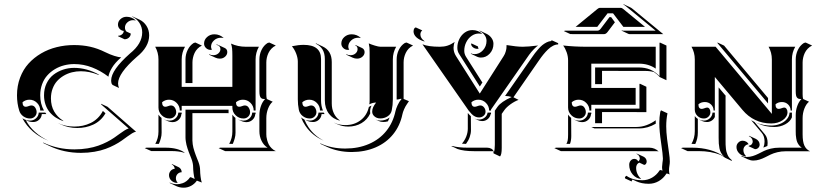

<svg xmlns="http://www.w3.org/2000/svg" viewBox="-20 -685 3785 888"><path d="M58.6 -244.1Q58.6 -288.1 72.9 -325.9Q87.2 -363.8 112.1 -391.1Q137 -418.5 170.3 -438Q203.6 -457.5 242.3 -467Q281 -476.6 322.3 -476.6Q362.1 -476.6 396.9 -468.9Q431.6 -461.2 466.6 -443.8Q489.3 -432.6 508.9 -426.5Q528.6 -420.4 540.5 -419.7Q512 -395 498 -371.7Q484.1 -348.4 481.4 -330.3Q446.5 -357.4 406.2 -373Q366 -388.7 323.2 -388.7Q299.6 -388.7 276.9 -382.9Q254.2 -377.2 234.1 -365.2Q214.1 -353.3 198.9 -336.4Q183.6 -319.6 174.8 -295.8Q166 -272 166 -244.1Q166 -204.8 183.3 -173.8H166Q166 -194.3 151.4 -209.1Q136.7 -223.9 116.2 -223.9Q98.1 -223.9 84.2 -212.2Q84.2 -191.4 99.4 -191.2Q104.5 -191.2 112.2 -194.2Q119.9 -197.3 125 -197.3Q136.5 -197.3 142.9 -187.3Q149.4 -177.2 149.4 -166.3Q149.4 -154.1 140.5 -145.5Q131.6 -137 119.1 -137Q101.8 -137 87.9 -147Q74 -157 69.1 -172.9Q58.6 -206.3 58.6 -244.1ZM83.5 -138.2Q99.4 -127.2 119.1 -127.2Q135 -127.2 146.6 -137.8Q158.2 -148.4 159.2 -164.1H189.5Q191.9 -160.6 194.3 -157.5H173.3Q172.4 -141.8 160.8 -131.2Q149.2 -120.6 133.3 -120.6Q118.7 -120.6 106.4 -126.2L99.4 -129.4Q115.2 -98.9 142.3 -74.6Q169.4 -50.3 203.9 -34.2Q163.3 -50.3 132.4 -76.9Q101.6 -103.5 83.5 -138.2ZM178.5 -26.4Q244.9 5.9 324.2 5.9Q356 5.9 384.8 1.1Q413.6 -3.7 434.9 -11.4Q456.3 -19 475 -28.6Q493.7 -38.1 508.1 -48.1Q522.5 -58.1 534.1 -66.7Q545.7 -75.2 556.3 -81.9Q566.9 -88.6 575 -90.8Q565.7 -99.1 535.4 -125.5Q505.1 -151.9 479.5 -174.3Q453.9 -196.8 448.2 -201.7L447.3 -205.1L477.3 -191.2L609.1 -75.9Q601.3 -74.7 591.2 -68.6Q581.1 -62.5 569.3 -53.8Q557.6 -45.2 543.2 -34.9Q528.8 -24.7 509.6 -14.6Q490.5 -4.6 468.6 3.5Q446.8 11.7 417 16.8Q387.2 22 354.2 22Q276.9 22 211.7 -8.5L181.6 -22.7ZM183.6 -244.1Q183.6 -274.7 195.4 -299.3Q207.3 -324 227.2 -339.4Q247.1 -354.7 271.7 -362.9Q296.4 -371.1 323.2 -371.1Q381.8 -371.1 439.5 -338.9L434.6 -339.1Q393.1 -355.5 353.5 -355.5Q332.5 -355.5 312.6 -350.5Q292.7 -345.5 275 -335.1Q257.3 -324.7 244.1 -310.2Q231 -295.7 223.3 -275Q215.6 -254.4 215.6 -230Q215.6 -195.3 230.5 -169.4Q245.4 -143.6 271.2 -127.4L273.7 -124.5Q254.4 -130.6 238.4 -141Q222.4 -151.4 210 -166.1Q197.5 -180.9 190.6 -200.9Q183.6 -220.9 183.6 -244.1ZM247.3 -116Q282.5 -99.6 323.2 -99.6Q343.8 -99.6 362.7 -103.6Q381.6 -107.7 399.2 -116.1Q416.7 -124.5 431.4 -138.7Q446 -152.8 455.8 -171.9L467.8 -161.1Q457.8 -143.3 443.2 -130Q428.7 -116.7 411.5 -108.8Q394.3 -100.8 375.7 -96.9Q357.2 -93 337.4 -93Q296.9 -93 261.5 -109.4ZM494.1 -313Q494.1 -360.6 581.1 -437.5Q637.7 -482.9 637.7 -535.2Q637.7 -559.8 624.5 -579.6Q611.3 -599.4 590.3 -608.2L594.2 -608.4L624.5 -594.5Q645 -585 657.5 -565.4Q669.9 -545.9 669.9 -521.5Q669.9 -467.8 612.1 -421.4Q526.1 -345.9 526.1 -299.1Q526.1 -288.3 530.5 -278.1L500.5 -292.2L496.1 -298.6Q494.1 -305.9 494.1 -313ZM525.6 -571.3Q525.6 -586.2 537.5 -596.8Q549.3 -607.4 565.4 -607.4Q589.8 -607.4 608.4 -590.1L605 -590.6Q599.9 -591.8 595.7 -591.8Q580.3 -591.8 569.1 -581.5Q557.9 -571.3 557.9 -557.4Q557.9 -547.1 564.5 -539.3L584.7 -529.8Q584.7 -518.8 576.3 -511.1Q567.9 -503.4 555.9 -503.4L525.9 -517.6V-519.5Q535.6 -519.5 543.6 -525.5Q551.5 -531.5 552.5 -542Q541.3 -543 533.4 -551.4Q525.6 -559.8 525.6 -571.3Z M649.4 0 657.2 -2H745.6Q803.5 -2 835 21.7L831.1 21.2Q805.9 13.7 775.4 13.7H679.7ZM697.8 -468.8H835.7Q820.3 -442.1 820.3 -410.2V-283.2H1054.7V-426.8Q1054.7 -447 1053.5 -460Q1052.2 -472.9 1048.3 -483.4Q1080.3 -468.8 1117.2 -468.8H1177.5Q1162.1 -442.1 1162.1 -410.2V-173.8H1153.3Q1153.3 -194.3 1138.7 -209.1Q1124 -223.9 1103.5 -223.9Q1085.4 -223.9 1071.5 -212.2Q1071.5 -191.4 1086.7 -191.2Q1091.8 -191.2 1099.5 -194.2Q1107.2 -197.3 1112.3 -197.3Q1123.8 -197.3 1130.2 -187.3Q1136.7 -177.2 1136.7 -166.3Q1136.7 -154.1 1127.8 -145.5Q1118.9 -137 1106.4 -137Q1085 -137 1069.8 -151.9Q1054.7 -166.7 1054.7 -187.7V-195.3H820.3V-173.8H811.5Q811.5 -194.3 796.9 -209.1Q782.2 -223.9 761.7 -223.9Q743.7 -223.9 729.7 -212.2Q729.7 -191.4 744.9 -191.2Q750 -191.2 757.7 -194.2Q765.4 -197.3 770.5 -197.3Q782 -197.3 788.5 -187.3Q794.9 -177.2 794.9 -166.3Q794.9 -154.1 786 -145.5Q777.1 -137 764.6 -137Q743.2 -137 728 -151.9Q712.9 -166.7 712.9 -187.7V-410.2Q712.9 -441.9 697.8 -468.8ZM698.2 -19.5Q712.9 -45.9 712.9 -76.2V-154.8Q718.8 -146 727.1 -139.6L727.5 -71.3Q727.5 -64.7 726.6 -58Q725.6 -51.3 723.8 -44.9Q721.9 -38.6 720.7 -34.7Q719.5 -30.8 717.2 -25.3Q714.8 -19.8 714.8 -19.5ZM738.3 -132.8V-133.1Q750.7 -127.2 764.6 -127.2Q780.5 -127.2 792.1 -137.8Q803.7 -148.4 804.7 -164.1H820.3V-157.5H818.8Q817.9 -141.8 806.2 -131Q794.4 -120.1 778.3 -120.1Q765.4 -120.1 752.4 -126.2ZM761.7 125Q761.7 114.3 769 105.5Q776.4 96.7 788.1 95.7Q787.6 89.1 783.9 83.6Q780.3 78.1 774.2 75.4L775.4 73.7L805.7 87.9Q812.5 91.1 816.4 97.4Q820.3 103.8 820.3 111.6Q809.1 111.6 801.3 119.6Q793.5 127.7 793.5 139.2Q793.5 150.4 800.8 159.2L801 161.1Q784.7 161.1 773.2 150.8Q761.7 140.4 761.7 125ZM764.6 159.2Q780.5 167 799.3 167Q804.7 167 810.5 166Q816.4 165 825.2 162.1Q834 159.2 843.1 152.1Q852.3 145 859.4 134.5Q864 134.5 870.6 138.2Q877.2 141.8 880.4 142.8Q877.2 132.3 875.2 115.6Q873.3 98.9 873.3 88.9Q873.3 70.3 865.5 49.8Q864.3 46.4 859.7 35Q855.2 23.7 853.1 18.3Q851.1 12.9 847.5 2.4Q844 -8.1 842.4 -15.3Q840.8 -22.5 839.4 -31.6Q837.9 -40.8 837.9 -48.8V-177.7H1037.1V-161.6L869.9 -161.9V-34.7Q869.9 -26.9 871.3 -17.8Q872.8 -8.8 874.4 -1.7Q876 5.4 879.6 16Q883.3 26.6 885.1 31.7Q887 36.9 891.6 48.5Q896.2 60.1 897.5 63.2Q905.5 84.2 905.5 102.8Q905.5 114.3 907.6 131.8Q909.7 149.4 913.3 159.2Q901.6 155.3 890.6 150.4Q880.1 165.5 864 174.3Q847.9 183.1 829.3 183.1Q811.3 183.1 795.4 175.8L765.4 161.6ZM837.9 -300.8V-410.2Q837.9 -433.6 848 -454.3Q858.2 -475.1 876 -486.3L883.8 -488.3L913.8 -474.1Q902.3 -468.8 893.6 -459.7Q884.8 -450.7 879.9 -439.9Q875 -429.2 872.6 -418.2Q870.1 -407.2 870.1 -396.5V-300.8ZM923.8 -483.4Q923.8 -501.5 937.9 -513.9Q951.9 -526.4 971.7 -526.4Q996.3 -526.4 1014.9 -509L1011 -509.8Q1006.3 -510.5 1001.7 -510.5Q982.9 -510.5 969.5 -498Q956.1 -485.6 956.1 -468.8Q956.1 -463.1 959.2 -456.8L960 -454.8Q956.8 -454.1 953.6 -454.3Q941.7 -454.3 932.7 -463Q923.8 -471.7 923.8 -483.4ZM946.5 -432.1 947.5 -433.8Q956.5 -429.7 966.6 -429.7Q980.2 -429.7 989.9 -438.1Q999.5 -446.5 999.5 -458.3Q999.5 -465.6 994.6 -470.9Q989.7 -476.3 981.9 -477.1L980 -479.2Q984.9 -479.2 989.3 -477.1L1019.3 -463.1Q1031.2 -457.5 1031.2 -444.3Q1031.2 -431.9 1021.1 -422.9Q1011 -413.8 996.6 -413.8Q986.1 -413.8 976.6 -418.2ZM991.2 0 999 -2H1217.5Q1199.7 -12.9 1189.7 -33.7Q1179.7 -54.4 1179.7 -78.1V-152.3Q1179.7 -174.8 1186.9 -194.9Q1194.1 -215.1 1206.1 -226.6Q1198.7 -226.8 1194.5 -227.9Q1190.2 -229 1186.5 -232.7Q1182.9 -236.3 1181.3 -243.9Q1179.7 -251.5 1179.7 -263.7V-410.2Q1179.7 -433.6 1189.7 -454.3Q1199.7 -475.1 1217.8 -486.3L1225.6 -488.3L1255.6 -474.4Q1244.1 -469 1235.4 -459.8Q1226.6 -450.7 1221.6 -439.9Q1216.6 -429.2 1214.1 -418.1Q1211.7 -407 1211.7 -396V-249.8Q1211.7 -234.6 1214.1 -227.1L1241.2 -214.6Q1228.3 -204.3 1220 -183.2Q1211.7 -162.1 1211.7 -138.2V-64Q1211.7 -58.6 1212.4 -52.1Q1213.1 -45.7 1215.9 -35.6Q1218.8 -25.6 1223.1 -16.8Q1227.5 -8.1 1236.1 0.5Q1244.6 9 1255.6 13.9H1021.2ZM1040 -19.5Q1054.7 -45.9 1054.7 -76.2V-154.8Q1060.5 -146 1068.8 -139.6L1069.3 -71.3Q1069.3 -64.7 1068.4 -58Q1067.4 -51.3 1065.6 -44.9Q1063.7 -38.6 1062.5 -34.7Q1061.3 -30.8 1059 -25.3Q1056.6 -19.8 1056.6 -19.5ZM1080.1 -132.8V-133.1Q1092.5 -127.2 1106.4 -127.2Q1122.3 -127.2 1133.9 -137.8Q1145.5 -148.4 1146.5 -164.1H1162.1V-157.5H1160.6Q1159.7 -141.8 1147.9 -131Q1136.2 -120.1 1120.1 -120.1Q1107.2 -120.1 1094.2 -126.2Z M1330.1 -471.2Q1360.8 -477.5 1384.3 -477.5Q1464.8 -477.5 1464.8 -412.1V-220.7Q1464.8 -194.3 1473.6 -173.8H1460Q1460 -194.3 1445.3 -209.1Q1430.7 -223.9 1410.2 -223.9Q1392.1 -223.9 1378.2 -212.2Q1378.2 -191.4 1393.3 -191.2Q1398.4 -191.2 1406.1 -194.2Q1413.8 -197.3 1418.9 -197.3Q1430.4 -197.3 1436.9 -187.3Q1443.4 -177.2 1443.4 -166.3Q1443.4 -154.1 1434.4 -145.5Q1425.5 -137 1413.1 -137Q1394.3 -137 1379.9 -148.4Q1365.5 -159.9 1362.1 -177.5Q1357.4 -200.7 1357.4 -225.6V-400.4Q1357.4 -416.7 1350.1 -436.3Q1342.8 -455.8 1330.1 -471.2ZM1372.3 -142.1Q1379.4 -136.2 1387.7 -132.3Q1395.5 -113.3 1406.7 -96.7Q1433.6 -56.9 1477.5 -34.4Q1423.8 -57.1 1392.6 -103.3Q1380.4 -121.3 1372.3 -142.1ZM1391.4 -130.9Q1401.9 -127.2 1413.1 -127.2Q1429 -127.2 1440.6 -137.8Q1452.1 -148.4 1453.1 -164.1H1477.5Q1479.5 -160.4 1481.2 -157.5H1467.3Q1466.3 -141.8 1454.7 -131.2Q1443.1 -120.6 1427.2 -120.6Q1413.8 -120.6 1401.9 -125.7ZM1439.7 -483.2 1442.1 -484.4 1472.2 -470.2Q1514.4 -450.4 1514.4 -397.9V-206.8Q1514.4 -181.6 1523.7 -161.7Q1533 -141.8 1550 -129.4L1552.7 -126.7Q1520.3 -134 1501.3 -159.1Q1482.4 -184.1 1482.4 -220.7V-412.1Q1482.4 -464.1 1439.7 -483.2ZM1461.2 -20 1461.9 -22Q1512.9 2 1577.1 2Q1637.7 2 1686.5 -19.2Q1735.4 -40.3 1766.6 -79.2Q1797.9 -118.2 1809.1 -170.9Q1811.5 -182.1 1819 -198.6Q1826.4 -215.1 1837.4 -227.5Q1835.9 -227.8 1835 -228Q1831.3 -228 1826.2 -226.3Q1821 -224.6 1814.5 -224.6V-410.2Q1814.5 -433.6 1824.5 -454.3Q1834.5 -475.1 1852.5 -486.3L1860.4 -488.3L1890.4 -474.4Q1878.9 -469 1870.2 -460Q1861.6 -450.9 1856.6 -440.2Q1851.6 -429.4 1849.1 -418.6Q1846.7 -407.7 1846.7 -396.5V-227.5L1871.3 -217L1863 -204.8Q1855 -193.6 1849 -179.8Q1843 -166 1841.1 -156.2Q1830.1 -103.3 1798.3 -64Q1766.6 -24.7 1717.4 -3.4Q1668.2 17.8 1607.2 18.1Q1542.7 18.1 1491.2 -6.1ZM1525.9 -116.9 1526.1 -117.2Q1549.3 -106.4 1577.1 -106.4Q1618.4 -106.4 1647.8 -128.9Q1677.2 -151.4 1686 -190.2Q1692.6 -194.6 1698.2 -196.3Q1691.4 -182.4 1691.7 -168.5Q1691.7 -164.3 1692.4 -160.4Q1679.2 -131.8 1652.2 -115.7Q1625.2 -99.6 1590.8 -99.6Q1563.7 -99.6 1540 -110.6ZM1558.6 -483.4Q1558.6 -501.5 1572.6 -513.9Q1586.7 -526.4 1606.4 -526.4Q1631.1 -526.4 1649.7 -508.8L1645.8 -509.8Q1641.1 -510.5 1636.5 -510.5Q1617.7 -510.5 1604.2 -498Q1590.8 -485.6 1590.8 -468.8Q1590.8 -463.1 1594 -456.8L1595.5 -455.1Q1592 -454.3 1588.4 -454.3Q1576.4 -454.3 1567.5 -463Q1558.6 -471.7 1558.6 -483.4ZM1581.3 -432.1 1581.8 -434.1Q1591.1 -429.7 1601.3 -429.7Q1615 -429.7 1624.4 -438Q1633.8 -446.3 1633.8 -458Q1633.8 -470.7 1623 -475.3L1624 -477.1L1654.1 -463.1Q1659.7 -460.7 1663 -455.6Q1666.3 -450.4 1666.3 -444.3Q1666.3 -431.6 1656 -422.7Q1645.8 -413.8 1631.3 -413.8Q1620.8 -413.8 1611.3 -418.2ZM1685.5 -484.4Q1695.6 -479.7 1713.4 -474.2Q1731.2 -468.8 1739.3 -468.8H1812.3Q1796.9 -442.1 1796.9 -410.2V-225.6Q1796.9 -198.7 1791.7 -174.1Q1788.1 -157.2 1772.9 -147.2Q1757.8 -137.2 1738.5 -137.2Q1723.1 -137.2 1712.3 -146.4Q1701.4 -155.5 1701.4 -168.5Q1701.4 -179.7 1706.1 -189.6Q1710.7 -199.5 1719.5 -210.7Q1703.9 -210.7 1688 -202.4Q1689.5 -209.5 1689.5 -220.7V-442.4Q1689.5 -458 1688.8 -464.8Q1688.2 -471.7 1685.5 -484.4ZM1716.3 -132.3Q1726.8 -127.4 1738.5 -127.4Q1763.7 -127.4 1782 -141.6Q1778.6 -132.6 1774.2 -123.8Q1763.9 -120.8 1752.7 -120.8Q1741 -120.8 1730.5 -125.7Z M1892.6 -540Q1892.6 -548.8 1897.2 -555.2L1902.8 -558.3L1932.9 -544.4Q1924.3 -537.1 1924.3 -525.6Q1924.3 -508.3 1942.9 -495.1L1943.4 -492.9Q1919.7 -499.8 1906.1 -512.2Q1892.6 -524.7 1892.6 -540ZM1933.8 -480.2Q1960.9 -468.8 2014.4 -468.8Q2033.9 -468.8 2049.9 -474Q2065.9 -479.2 2083 -491Q2080.6 -485.8 2079.1 -477.8Q2077.6 -469.7 2077.6 -464.1Q2077.6 -443.6 2088.9 -425.8L2199 -252.2L2309.6 -425.8Q2315.7 -435.3 2318.7 -445.9Q2321.8 -456.5 2322.3 -462.3Q2322.8 -468 2322.8 -476.6Q2369.9 -468.8 2397.9 -468.8Q2421.6 -468.8 2468.8 -474.6Q2462.4 -470.9 2449.1 -457.4Q2435.8 -443.8 2427.2 -431.6L2251 -178.5V-173.8H2242.2Q2242.2 -194.3 2227.5 -209.1Q2212.9 -223.9 2192.4 -223.9Q2174.3 -223.9 2160.4 -212.2Q2160.4 -191.4 2175.5 -191.2Q2180.7 -191.2 2188.4 -194.2Q2196 -197.3 2201.2 -197.3Q2211.2 -197.3 2218.4 -188.7Q2225.6 -180.2 2225.6 -168.2Q2225.6 -157.2 2216.7 -149.5Q2207.8 -141.8 2195.3 -141.8Q2186 -141.8 2177.5 -145.9Q2168.9 -149.9 2161 -158.1Q2153.1 -166.3 2147.1 -174.2Q2141.1 -182.1 2133.3 -194.1ZM2066.4 -9.8H2072.5Q2099.9 -2 2143.6 -2H2232.9Q2243.9 -2 2252.7 2.9Q2261.5 7.8 2264.2 18.8Q2268.6 8.8 2268.6 -14.6V-173.1L2281 -190.9Q2297.9 -214.8 2346.7 -236.3Q2331.1 -241 2319.6 -241H2315.9L2441.7 -421.6Q2448.7 -431.6 2454.1 -439Q2459.5 -446.3 2469.4 -457.5Q2479.2 -468.8 2487.9 -476Q2496.6 -483.2 2507.7 -488.9Q2518.8 -494.6 2529.3 -495.1L2531.2 -499L2561.5 -485.4V-479.5Q2550 -479.5 2538 -473.4Q2525.9 -467.3 2514.3 -456.1Q2502.7 -444.8 2493.2 -433.1Q2483.6 -421.4 2473.4 -406.5L2354.7 -235.1L2378.4 -223.1Q2359.6 -216.1 2340.9 -202.6Q2322.3 -189.2 2312.7 -175.8L2300.5 -158.4V-0.7Q2300.5 30.3 2292.7 38.6L2262.7 24.4Q2262.7 18.8 2260.5 14.2H2173.6Q2124.3 14.2 2096.4 4.2ZM2095.2 -464.1Q2095.2 -485.8 2104.5 -504.6Q2113.8 -523.4 2129.9 -534.7Q2146 -545.9 2165 -545.9Q2178.7 -545.9 2190.7 -541.1Q2202.6 -536.4 2210.9 -528.1L2207.3 -528.8Q2201.2 -529.8 2195.1 -530Q2176.8 -530 2161.1 -519Q2145.5 -508.1 2136.4 -489.7Q2127.2 -471.4 2127.2 -450.2Q2127.2 -435.3 2135.3 -422.4L2209.7 -305.2L2211.4 -304.2L2199.2 -284.9L2103.5 -435.3Q2095 -448.7 2095.2 -464.1ZM2116.5 -20.5Q2129.6 -35.9 2136.6 -54.1Q2143.6 -72.3 2143.6 -89.8V-162.6Q2150.6 -153.8 2157.7 -147.7L2158.2 -83Q2158.2 -67.4 2152.3 -50.9Q2146.5 -34.4 2135.3 -19.5Q2126 -19.8 2116.5 -20.5ZM2157.7 -436.3 2158 -438.2Q2165.5 -434.8 2174.1 -434.6Q2197.3 -434.6 2213.7 -452.6Q2230.2 -470.7 2230.2 -496.1Q2230.2 -510.5 2221.3 -522.7Q2212.4 -534.9 2197.5 -541.7L2198.2 -543.7L2228.3 -529.5Q2243.7 -522.5 2252.9 -509.8Q2262.2 -497.1 2262.2 -482.2Q2262.2 -455.8 2245.2 -437.3Q2228.3 -418.7 2204.1 -418.7Q2195.3 -418.7 2187.7 -422.1ZM2158.7 -481.9 2160.6 -484.1 2190.7 -470Q2190.7 -465.6 2192.6 -461.4L2194.1 -459.7Q2190.7 -459 2187 -459.2Q2177.5 -459.2 2168.7 -465.3Q2159.9 -471.4 2158.7 -481.9ZM2174.1 -136.7Q2184.6 -131.8 2195.3 -132.1Q2210.2 -132.1 2221.7 -141.1Q2233.2 -150.1 2235.1 -164.1H2251V-157.2H2249Q2246.8 -143.3 2235.7 -134.2Q2224.6 -125 2210 -125Q2199.5 -125 2188.2 -130.1Z M2543.9 0 2551.8 -2H2983.4Q2995.8 -2 3007.1 2.7Q3018.3 7.3 3026.4 15.6L3022.7 14.6Q3018.3 13.9 3013.4 14.2L2574 13.9ZM2584.5 -474.6Q2637 -468.8 2692.4 -468.8H3012.7V-367.7Q2979.5 -390.6 2934.6 -390.6H2714.8V-278.3H2919.9V-200.2H2714.8V-173.8H2706.1Q2706.1 -194.3 2691.4 -209.1Q2676.8 -223.9 2656.2 -223.9Q2638.2 -223.9 2624.3 -212.2Q2624.3 -191.4 2639.4 -191.2Q2644.5 -191.2 2652.2 -194.2Q2659.9 -197.3 2665 -197.3Q2676.5 -197.3 2683 -187.3Q2689.5 -177.2 2689.5 -166.3Q2689.5 -154.1 2680.5 -145.5Q2671.6 -137 2659.2 -137Q2637.7 -137 2622.6 -151.9Q2607.4 -166.7 2607.4 -187.7V-405.3Q2607.4 -424.3 2601 -442.7Q2594.5 -461.2 2584.5 -474.6ZM2587.9 -541.3 2593.3 -543.2H2743.2Q2751.5 -543.2 2758.3 -552.2L2798.8 -605.7H2806.6L2824 -581.8L2823 -580.8L2789.8 -536.9Q2782.5 -527.1 2773.2 -527.1L2617.9 -527.3ZM2599.6 -19.5Q2603.8 -26.9 2605.6 -35.8Q2607.4 -44.7 2607.4 -62.5V-154.8Q2613.3 -146 2621.6 -139.6L2622.1 -55.7Q2622.1 -35.2 2616.2 -19.5ZM2632.8 -132.8V-133.1Q2645.3 -127.2 2659.2 -127.2Q2675 -127.2 2686.6 -137.8Q2698.2 -148.4 2699.2 -164.1H2714.8V-157.5H2713.4Q2712.4 -141.8 2700.7 -131Q2689 -120.1 2672.9 -120.1Q2659.9 -120.1 2647 -126.2ZM2642.3 -560.8 2742.9 -643.3Q2749.5 -648.7 2753.9 -648.7H2851.6Q2856.2 -648.7 2862.5 -643.3L2963.1 -560.8H2863L2815.4 -623.3H2790Q2742.7 -561 2742.4 -560.8ZM2714.8 -97.7H2922.9Q2947.5 -97.7 2970.8 -106.4Q2994.1 -115.2 3012.7 -128.9Q3012.7 -121.1 3012.9 -113Q2975.6 -91.1 2937 -91.1H2729ZM2732.4 -115.2V-182.6H2937.5V-295.9L2939.5 -297.9L2969.5 -283.7V-166.5L2764.4 -166.7V-115.2ZM2732.4 -295.9V-373H2934.6Q2963.4 -373 2986.6 -363.4Q3009.8 -353.8 3030.3 -333V-486.3L3032.2 -488.3L3062.3 -474.4V-314L3032.2 -328.1Q3018.8 -342.5 3004.9 -351.6Q2986.8 -356.9 2964.6 -356.9L2764.4 -357.2V-295.9ZM2855.2 -543 2855.7 -544.9Q2858.9 -543.2 2862.3 -543.2H3012.2L2873.8 -657Q2868.2 -661.6 2863 -663.8L2864.5 -665.3L2894.8 -651.1Q2899.7 -648.9 2905 -644.5L3047.6 -527.1H2892.3Q2888.7 -527.1 2885.3 -528.8ZM2870.1 135.5Q2871.8 131.3 2877.2 127.9Q2906.2 148.7 2950.2 148.7Q2974.9 148.7 2995.8 136.6Q3016.8 124.5 3030.3 103.5Q3030.8 102.5 3031.7 102.1Q3032.7 101.6 3033.4 101.6H3034.2Q3038.1 101.6 3043.9 104.5Q3042 94.7 3042 87.9Q3042 83 3043.9 67.4Q3045.9 55.7 3045.9 48.1Q3045.9 31.5 3037.6 -24.4Q3029.3 -80.3 3029.3 -115.2Q3029.3 -142.3 3033.7 -167.5L3037.1 -174.8L3067.1 -160.9Q3061.3 -132.6 3061.3 -101.1Q3061.3 -74 3065.4 -41.6Q3069.6 -9.3 3073.7 18.4Q3077.9 46.1 3077.9 62Q3077.9 72 3076 82Q3074.2 92 3074.2 101.6Q3074.2 112.5 3076.9 122.1Q3075.2 120.8 3073 120.1Q3067.6 117.7 3064.7 117.4Q3062.5 117.4 3061.8 118.7Q3048.3 139.9 3027 152.5Q3005.6 165 2980.5 165Q2947.8 165 2923.1 153.6L2905.8 145.5Q2901.4 148.9 2901.4 154.3L2871.3 140.4ZM2890.1 77.1Q2890.1 65.7 2897 57.7Q2903.8 49.8 2913.6 49.8Q2918.9 49.8 2924.3 52.6Q2929.7 55.4 2930.9 61.3Q2934.3 60.3 2936.6 56.6Q2939 53 2939 47.9Q2939 40.8 2934.7 35Q2930.4 29.3 2923.3 26.4L2925.5 25.4L2955.8 39.3Q2962.6 42.5 2966.8 48.6Q2970.9 54.7 2970.9 61.8Q2970.9 68.4 2967.5 73Q2964.1 77.6 2959.2 77.6L2936.8 67.1Q2930.2 69.6 2926.1 76Q2922.1 82.5 2922.1 91.3Q2922.1 106 2927.9 118.8Q2933.6 131.6 2943.4 140.4L2945.3 142.6Q2921.9 140.6 2906 121.7Q2890.1 102.8 2890.1 77.1Z M3129.9 0 3137.7 -2H3182.1Q3267.8 -2 3328.6 38.8Q3320.3 31.2 3315.1 22.2Q3309.8 13.2 3307.5 1.3Q3305.2 -10.5 3304.4 -21.2Q3303.7 -32 3303.7 -48.8V-280.8L3336.7 -241.5L3335.7 -239.5V-34.9Q3335.7 -23.4 3335.9 -16Q3336.2 -8.5 3337.2 1.1Q3338.1 10.7 3340.1 17.6Q3342 24.4 3345.2 31.7Q3348.4 39.1 3353.5 45Q3358.6 51 3365.5 56.2L3363.5 58.8L3334 44.9Q3323.7 37.4 3312.3 31.2Q3267.1 13.9 3212.2 13.9H3159.9ZM3178 -19.5Q3193.4 -46.1 3193.4 -78.1V-148.2Q3199.2 -140.1 3207.5 -135V-71.5Q3207.5 -43.5 3195.6 -19Q3189.5 -19.5 3182.1 -19.5ZM3178.2 -468.8H3289.8L3549.8 -158.2V-410.2Q3549.8 -441.9 3534.7 -468.8H3658Q3642.6 -442.1 3642.6 -410.2V-173.8H3636.7Q3636.7 -190.4 3625 -201.8Q3613.3 -213.1 3596.7 -213.1Q3577.9 -213.1 3566.7 -202.4Q3566.7 -181.6 3581.8 -181.4Q3586.9 -181.4 3594.6 -184.4Q3602.3 -187.5 3607.4 -187.5Q3613.5 -187.5 3617.8 -181.3Q3622.1 -175 3622.1 -166.3Q3622.1 -144.5 3600.1 -129.3Q3578.1 -114 3546.9 -114Q3507.1 -114 3473.4 -129.9Q3439.7 -145.8 3414.1 -176.5L3286.1 -329.1V-173.8H3280.3Q3280.3 -190.4 3268.6 -201.8Q3256.8 -213.1 3240.2 -213.1Q3221.4 -213.1 3210.2 -202.4Q3210.2 -181.6 3225.3 -181.4Q3230.5 -181.4 3238.2 -184.4Q3245.8 -187.5 3251 -187.5Q3257.1 -187.5 3261.4 -181.3Q3265.6 -175 3265.6 -166.3Q3265.6 -154.1 3256.7 -145.5Q3247.8 -137 3235.4 -137Q3218 -137 3205.7 -148.9Q3193.4 -160.9 3193.4 -178V-410.2Q3193.4 -441.9 3178.2 -468.8ZM3213.1 -131.8V-132.1Q3223.6 -127.2 3235.4 -127.2Q3251.2 -127.2 3262.8 -137.8Q3274.4 -148.4 3275.4 -164.1H3286.1V-144Q3281.5 -133.5 3271.5 -127.1Q3261.5 -120.6 3249.5 -120.6Q3237.3 -120.6 3227.3 -125.2ZM3297.9 -486.3 3298.8 -488.3 3328.9 -474.1 3530.3 -233.9 3532.2 -231.4V-206.5ZM3386.2 -5.1Q3386.2 -17.1 3394.8 -25.6Q3403.3 -34.2 3415 -34.2Q3423.1 -34.2 3431 -29.8Q3439 -25.4 3442.1 -17.6H3439.9Q3430.4 -15.6 3424.3 -8.2Q3418.2 -0.7 3418.2 8.8Q3418.2 24.2 3429.4 35.9L3430.7 38.1Q3412.1 37.1 3399.2 24.5Q3386.2 12 3386.2 -5.1ZM3408.2 37.4 3409.2 35.6Q3420.7 41 3433.6 41Q3448 41 3461.9 36.6Q3475.8 32.2 3488 25.9Q3500.2 19.5 3513.4 13.2Q3526.6 6.8 3544.9 2.4Q3563.2 -2 3584 -2Q3678 -2 3688.2 -2Q3680.9 -6.6 3675.5 -13.5Q3670.2 -20.5 3667.2 -27.6Q3664.3 -34.7 3662.7 -44.1Q3661.1 -53.5 3660.6 -60.9Q3660.2 -68.4 3660.2 -78.1V-152.3Q3660.2 -174.8 3667.4 -194.9Q3674.6 -215.1 3686.5 -226.6Q3679.2 -226.8 3674.9 -227.9Q3670.7 -229 3667 -232.7Q3663.3 -236.3 3661.7 -243.9Q3660.2 -251.5 3660.2 -263.7V-410.2Q3660.2 -433.6 3670.2 -454.3Q3680.2 -475.1 3698.2 -486.3L3706.1 -488.3L3736.1 -474.4Q3724.6 -469 3715.8 -459.8Q3707 -450.7 3702 -439.9Q3697 -429.2 3694.6 -418.1Q3692.1 -407 3692.1 -396V-249.8Q3692.1 -234.6 3694.6 -227.1L3721.7 -214.6Q3708.7 -204.3 3700.4 -183.2Q3692.1 -162.1 3692.1 -138.2V-64Q3692.1 -29.5 3700.3 -11.6Q3708.5 6.3 3726.6 14.6H3614.3Q3593.8 14.6 3575.6 19Q3557.4 23.4 3544.1 29.8Q3530.8 36.1 3518.6 42.5Q3506.3 48.8 3492.3 53.2Q3478.3 57.6 3463.9 57.6Q3451.4 57.6 3438.2 51.5ZM3441.9 -9 3443.8 -11.2Q3451.9 -12.2 3456.7 -17.9Q3461.4 -23.7 3461.4 -30Q3461.4 -38.3 3456.4 -45.2Q3451.4 -52 3443.1 -55.7L3444.8 -56.9L3475.1 -43Q3483.4 -39.1 3488.4 -31.9Q3493.4 -24.7 3493.4 -16.1Q3493.4 -7.6 3487.2 -1.3Q3481 4.9 3471.9 4.9ZM3454.1 -129.2Q3461.7 -124.5 3469.5 -120.8L3517.6 -63.7Q3530.3 -48.6 3530.3 -23.4Q3530.3 -17.3 3529.1 -9.8Q3520 -6.6 3510.7 -2.4Q3516.1 -16.6 3516.1 -30Q3516.1 -55.2 3503.4 -70.3ZM3477.5 -117.2V-117.4Q3510 -104.2 3546.9 -104.2Q3567.9 -104.2 3586.8 -111.6Q3605.7 -118.9 3618.3 -132.8Q3630.9 -146.7 3631.8 -164.1H3642.6V-142.3Q3634.5 -122.3 3611.5 -110Q3588.4 -97.7 3561 -97.7Q3519.5 -97.7 3484.1 -114.3Z"/></svg>

Font: AgreloyS1
Style: Medium
Weight: 400
Designer: gluk
Foundry: gluk
Version: Version 0.27